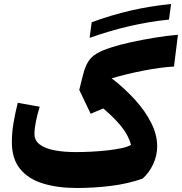

<svg xmlns="http://www.w3.org/2000/svg" viewBox="-20 -941 920 971"><path d="M879.9 -765.1 859.9 -604.5Q792 -600.6 707.5 -584.2Q623 -567.9 544.9 -544.9Q610.4 -494.1 662.4 -437Q714.4 -379.9 744.6 -319.8Q774.9 -259.8 774.9 -200.7Q774.9 -154.8 754.9 -111.3Q734.9 -67.9 701.2 -37.6Q626 -11.2 539.3 -0.7Q452.6 9.8 369.1 9.8Q271 9.8 196.8 -13.2Q122.6 -36.1 81.3 -87.2Q40 -138.2 40 -222.2Q40 -271.5 48.6 -321Q57.1 -370.6 69.8 -420.9L180.7 -401.4Q168.9 -363.3 161.6 -326.9Q154.3 -290.5 154.3 -263.7Q154.3 -230.5 181.2 -210.2Q208 -189.9 255.4 -180.9Q302.7 -171.9 363.8 -171.9Q397.5 -171.9 438.7 -173.8Q480 -175.8 520.5 -180.2Q561 -184.6 593.5 -191.4Q626 -198.2 642.6 -208.5Q629.9 -256.3 593.3 -301.8Q556.6 -347.2 502 -392.6L438.5 -365.7L380.9 -486.3L399.9 -562.5Q410.2 -603 425.5 -628.2Q440.9 -653.3 468.5 -669.9Q496.1 -686.5 543 -701.2Q581.1 -713.9 639.2 -726.8Q697.3 -739.7 761 -750.2Q824.7 -760.7 879.9 -765.1ZM834.5 -841.8Q734.4 -832 634.8 -808.8Q535.2 -785.6 433.1 -749.5L443.8 -828.6Q543.9 -865.2 641.6 -887.7Q739.3 -910.2 845.2 -920.9Z"/></svg>

Font: Pinar-DS1-FD Bold
Style: Regular
Weight: 700
Designer: Amin Abedi
Version: Version 2.000